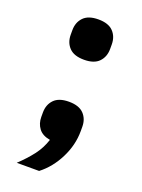

<svg xmlns="http://www.w3.org/2000/svg" viewBox="-132 -597 595 806"><g transform="rotate(20 165.0 -194.5)"><path d="M167 -169Q212 -169 233.5 -146.5Q255 -124 255 -89V-69Q255 -8 225.5 51Q196 110 148 147H48Q83 114 108 81.5Q133 49 146 9Q111 3 95 -18.5Q79 -40 79 -69V-89Q79 -124 100.5 -146.5Q122 -169 167 -169ZM165 -356Q120 -356 98.5 -378.5Q77 -401 77 -436V-456Q77 -491 98.5 -513.5Q120 -536 165 -536Q210 -536 231.5 -513.5Q253 -491 253 -456V-436Q253 -401 231.5 -378.5Q210 -356 165 -356Z"/></g></svg>

Font: IBM Plex Thai
Style: Bold
Weight: 700
Designer: Mike Abbink, Paul van der Laan, Pieter van Rosmalen, Ben Mitchell, Mark Frömberg
Foundry: Bold Monday
Version: Version 1.0